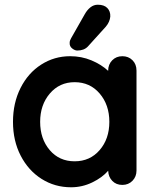

<svg xmlns="http://www.w3.org/2000/svg" viewBox="-20 -783 663 813"><path d="M558 -484V-61Q558 -35 541 -17.5Q524 0 498 0Q472 0 455.5 -17Q439 -34 438 -60Q413 -31 370.5 -10.5Q328 10 281 10Q212 10 156 -25.5Q100 -61 67.5 -124Q35 -187 35 -267Q35 -347 67 -410.5Q99 -474 154.5 -509.5Q210 -545 277 -545Q325 -545 367 -527.5Q409 -510 438 -483V-484Q438 -510 455 -527.5Q472 -545 498 -545Q524 -545 541 -528Q558 -511 558 -484ZM443 -267Q443 -339 402 -387Q361 -435 296 -435Q232 -435 191 -387Q150 -339 150 -267Q150 -195 190.5 -147.5Q231 -100 296 -100Q361 -100 402 -147.5Q443 -195 443 -267ZM275 -602Q275 -611 281 -621L339 -723Q349 -741 363 -752Q377 -763 394 -763Q421 -763 434.5 -749Q448 -735 447 -713Q445 -690 428 -670L352 -586Q336 -569 307 -569Q297 -569 285.5 -578Q274 -587 275 -602Z"/></svg>

Font: Quicksand
Style: Bold
Weight: 700
Version: Version 3.000